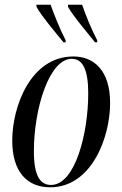

<svg xmlns="http://www.w3.org/2000/svg" viewBox="-20 -786 520 816"><path d="M250 -606H259V-615C234 -663 210 -724 195 -766H135V-757C160 -713 211 -654 250 -606ZM384 -606H393V-615C368 -663 343 -724 329 -766H269V-757C294 -713 346 -654 384 -606ZM193 10C370 10 448 -203 448 -348C448 -488 378 -546 292 -546C111 -546 32 -335 32 -188C32 -54 97 10 193 10ZM197 0C151 0 124 -38 124 -143C124 -324 189 -536 285 -536C332 -536 355 -489 355 -389C355 -218 299 0 197 0Z"/></svg>

Font: Noto Serif Display ExtraCondensed Medium
Style: Italic
Weight: 500
Width: 2
Italic angle: -12°
Designer: Monotype Design Team
Foundry: Monotype Imaging Inc.
Version: Version 2.009